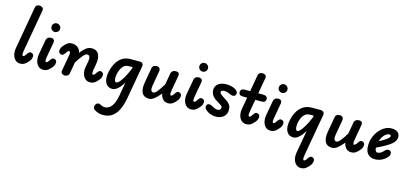

<svg xmlns="http://www.w3.org/2000/svg" viewBox="-98 -1708 6212 2917"><g transform="rotate(15 3008.5 -249.5)"><path d="M174.5 0Q136 0 109.8 -18.5Q83.5 -37 68.8 -67Q54 -97 50 -133.2Q46 -169.5 52 -205.5L170.5 -880.5Q175.5 -907 194 -917.8Q212.5 -928.5 233 -928.5Q259.5 -928.5 280 -912Q300.5 -895.5 295 -865L178.5 -203.5Q175.5 -186.5 174.2 -171.8Q173 -157 174 -146.5Q175 -136 178.5 -130Q182 -124 187.5 -124Q197.5 -124 206 -129.8Q214.5 -135.5 220.5 -144.5L239 -171.5Q249 -186.5 260.5 -196.2Q272 -206 284.5 -206Q305 -206 321 -193.2Q337 -180.5 337 -154.5Q337 -142.5 331.8 -122.8Q326.5 -103 307 -79Q276.5 -41 246.5 -20.5Q216.5 0 174.5 0Z M557.5 -600Q530.5 -600 510.5 -619.8Q490.5 -639.5 490.5 -668Q490.5 -695 510 -715.2Q529.5 -735.5 557.5 -735.5Q584 -735.5 605.2 -716.2Q626.5 -697 626.5 -668Q626.5 -639.5 606.2 -619.8Q586 -600 557.5 -600ZM536.5 0Q498.5 0 472.2 -18Q446 -36 431 -65.8Q416 -95.5 411.8 -131.2Q407.5 -167 413 -203L456.5 -446Q457.5 -455 464.8 -468Q472 -481 487.8 -490.8Q503.5 -500.5 530 -500.5Q560 -500.5 574 -484.2Q588 -468 583 -439.5L541 -203Q537 -180 536.2 -162Q535.5 -144 538.8 -134Q542 -124 549.5 -124Q559.5 -124 568 -129.8Q576.5 -135.5 582.5 -144.5L601 -171.5Q611 -186.5 622.5 -196.2Q634 -206 646.5 -206Q667 -206 683 -193.2Q699 -180.5 699 -154.5Q699 -142.5 693.8 -122.8Q688.5 -103 669 -79Q638.5 -41 608.5 -20.5Q578.5 0 536.5 0Z M875 0Q850.5 0 831.5 -16.2Q812.5 -32.5 817.5 -61.5L864.5 -329Q866 -336.5 865.5 -344.8Q865 -353 863 -360Q861 -367 857.5 -371.5Q854 -376 848.5 -376Q836.5 -376 829.2 -370.5Q822 -365 816.5 -356L797.5 -329Q787.5 -314 776.2 -304.2Q765 -294.5 752.5 -294.5Q732 -294.5 715.8 -307.2Q699.5 -320 699.5 -346Q699.5 -358 705 -377.8Q710.5 -397.5 730 -421Q760.5 -459.5 790.8 -480.5Q821 -501.5 863.5 -500Q896.5 -499.5 925.5 -486Q954.5 -472.5 973.5 -448Q992.5 -423.5 996.5 -390Q1043 -448 1082.8 -477.5Q1122.5 -507 1168 -507Q1221.5 -507 1253 -480.8Q1284.5 -454.5 1294.2 -404.5Q1304 -354.5 1291 -282.5L1276 -195Q1272.5 -174.5 1272.2 -158.5Q1272 -142.5 1275.5 -133.2Q1279 -124 1286 -124Q1296 -124 1304.8 -129.8Q1313.5 -135.5 1319 -144.5L1337.5 -171.5Q1348 -186.5 1359.5 -196.2Q1371 -206 1383 -206Q1403.5 -206 1419.5 -193.2Q1435.5 -180.5 1435.5 -154.5Q1435.5 -142.5 1430.2 -122.8Q1425 -103 1405.5 -79Q1375 -41 1345 -20.5Q1315 0 1273 0Q1235.5 0 1209.2 -17.5Q1183 -35 1167.5 -63.8Q1152 -92.5 1147.2 -127.5Q1142.5 -162.5 1148.5 -197.5L1167 -300.5Q1172 -330 1169.8 -351.8Q1167.5 -373.5 1157.2 -386Q1147 -398.5 1128.5 -398.5Q1098.5 -398.5 1061 -353.8Q1023.5 -309 975.5 -232.5L944 -53.5Q939.5 -27 918.5 -13.5Q897.5 0 875 0Z M1596.5 428.5Q1546 428.5 1509 414.2Q1472 400 1454 386.5Q1434 372.5 1431 348.2Q1428 324 1443.5 301.5Q1455.5 282 1477 278Q1498.5 274 1519 287Q1530 294.5 1548.2 301Q1566.5 307.5 1589.5 307.5Q1621.5 307.5 1654.2 287.8Q1687 268 1714.5 218Q1742 168 1758.5 76.5L1796.5 -137.5Q1770 -92.5 1741.5 -59.5Q1713 -26.5 1684.2 -8.8Q1655.5 9 1626.5 9Q1577.5 9 1546.2 -18Q1515 -45 1503.5 -94.8Q1492 -144.5 1504 -211Q1520 -300 1556.8 -364.8Q1593.5 -429.5 1649.2 -465Q1705 -500.5 1778 -500.5H1923.5Q1954.5 -500.5 1968.8 -484.2Q1983 -468 1978 -439.5L1885.5 85Q1855 257.5 1782.5 343Q1710 428.5 1596.5 428.5ZM1660 -101Q1672 -101 1688 -113.8Q1704 -126.5 1722.2 -150Q1740.5 -173.5 1760 -206Q1779.5 -238.5 1799.2 -278.8Q1819 -319 1837 -364.5L1842 -390.5H1782Q1720 -390.5 1683 -341.8Q1646 -293 1632 -211.5Q1627 -179.5 1629.2 -154.5Q1631.5 -129.5 1639.5 -115.2Q1647.5 -101 1660 -101Z M2203.5 9Q2123.5 9 2092 -48Q2060.5 -105 2079.5 -214L2122 -456Q2124.5 -470.5 2140.8 -485.5Q2157 -500.5 2192.5 -500.5Q2224 -500.5 2237.8 -480.8Q2251.5 -461 2247.5 -439L2205.5 -196.5Q2197 -151 2207 -125.2Q2217 -99.5 2244 -99.5Q2267.5 -99.5 2303 -142Q2338.5 -184.5 2387 -266L2420 -452.5Q2422.5 -466.5 2440.2 -483.5Q2458 -500.5 2494.5 -500.5Q2528 -500.5 2539.2 -484Q2550.5 -467.5 2546.5 -445L2504 -203.5Q2501 -186.5 2499.8 -171.8Q2498.5 -157 2499.5 -146.5Q2500.5 -136 2503.8 -130Q2507 -124 2513 -124Q2522.5 -124 2531.2 -129.8Q2540 -135.5 2546 -144.5L2564.5 -171.5Q2574.5 -186.5 2586 -196.2Q2597.5 -206 2609.5 -206Q2630 -206 2646.2 -193.2Q2662.5 -180.5 2662.5 -154.5Q2662.5 -142.5 2657.2 -122.8Q2652 -103 2632 -79Q2602 -41 2571.8 -20.5Q2541.5 0 2500 0Q2447 0 2417.2 -34.5Q2387.5 -69 2379 -119Q2320.5 -49.5 2280.2 -20.2Q2240 9 2203.5 9Z M2883 -600Q2856 -600 2836 -619.8Q2816 -639.5 2816 -668Q2816 -695 2835.5 -715.2Q2855 -735.5 2883 -735.5Q2909.5 -735.5 2930.8 -716.2Q2952 -697 2952 -668Q2952 -639.5 2931.8 -619.8Q2911.5 -600 2883 -600ZM2862 0Q2824 0 2797.8 -18Q2771.5 -36 2756.5 -65.8Q2741.5 -95.5 2737.2 -131.2Q2733 -167 2738.5 -203L2782 -446Q2783 -455 2790.2 -468Q2797.5 -481 2813.2 -490.8Q2829 -500.5 2855.5 -500.5Q2885.5 -500.5 2899.5 -484.2Q2913.5 -468 2908.5 -439.5L2866.5 -203Q2862.5 -180 2861.8 -162Q2861 -144 2864.2 -134Q2867.5 -124 2875 -124Q2885 -124 2893.5 -129.8Q2902 -135.5 2908 -144.5L2926.5 -171.5Q2936.5 -186.5 2948 -196.2Q2959.5 -206 2972 -206Q2992.5 -206 3008.5 -193.2Q3024.5 -180.5 3024.5 -154.5Q3024.5 -142.5 3019.2 -122.8Q3014 -103 2994.5 -79Q2964 -41 2934 -20.5Q2904 0 2862 0Z M3251.5 9Q3222.5 9 3186.2 -0.5Q3150 -10 3121.5 -29Q3084.5 -52.5 3073 -77.8Q3061.5 -103 3076 -126Q3088.5 -148.5 3115.5 -146.8Q3142.5 -145 3164 -130.5Q3174.5 -124 3200.2 -111.5Q3226 -99 3252.5 -99Q3278.5 -99 3291.5 -113.2Q3304.5 -127.5 3304.5 -143Q3304.5 -154.5 3300.2 -161.8Q3296 -169 3286.5 -176.5Q3272 -187 3250.2 -200.8Q3228.5 -214.5 3203.5 -229.5Q3161 -255 3136.8 -291.5Q3112.5 -328 3112.5 -373.5Q3112.5 -436.5 3160 -472Q3207.5 -507.5 3290.5 -507.5Q3319.5 -507.5 3352 -501.8Q3384.5 -496 3414 -481.5Q3450 -464 3464 -439.5Q3478 -415 3463 -386.5Q3451 -365.5 3425.5 -364.8Q3400 -364 3374.5 -377.5Q3358.5 -386 3333.5 -394.2Q3308.5 -402.5 3281 -402.5Q3257 -402.5 3243 -393.5Q3229 -384.5 3229 -370.5Q3229 -355.5 3245 -341.2Q3261 -327 3291 -307.5Q3314.5 -292 3338.8 -276.8Q3363 -261.5 3377 -247Q3396.5 -228.5 3409.2 -205.5Q3422 -182.5 3422 -139.5Q3422 -96 3401 -62.2Q3380 -28.5 3341.8 -9.8Q3303.5 9 3251.5 9Z M3731 0Q3693 0 3666.8 -18Q3640.5 -36 3625.2 -65.2Q3610 -94.5 3605.8 -130Q3601.5 -165.5 3607.5 -201L3641 -393H3571Q3540 -393 3524 -408Q3508 -423 3508 -446.5Q3508 -470 3524 -485.2Q3540 -500.5 3570.5 -500.5H3660L3706.5 -765.5Q3710.5 -787.5 3729.2 -799.8Q3748 -812 3768.5 -812Q3786 -812 3802 -806.5Q3818 -801 3827 -788.2Q3836 -775.5 3832 -753.5L3787.5 -500.5H3870.5Q3902 -500.5 3918 -485.2Q3934 -470 3934 -446.5Q3934 -423 3918 -408Q3902 -393 3870.5 -393H3769L3734.5 -197.5Q3731.5 -182 3730.8 -168.5Q3730 -155 3731 -145Q3732 -135 3735 -129.5Q3738 -124 3744 -124Q3754 -124 3762.5 -129.8Q3771 -135.5 3777 -144.5L3796 -171.5Q3806 -186.5 3817.2 -196.2Q3828.5 -206 3840.5 -206Q3861.5 -206 3877.5 -193.2Q3893.5 -180.5 3893.5 -154.5Q3893.5 -142.5 3888.2 -122.8Q3883 -103 3863 -79Q3833 -41 3802.8 -20.5Q3772.5 0 3731 0Z M4132.5 -600Q4105.5 -600 4085.5 -619.8Q4065.5 -639.5 4065.5 -668Q4065.5 -695 4085 -715.2Q4104.5 -735.5 4132.5 -735.5Q4159 -735.5 4180.2 -716.2Q4201.5 -697 4201.5 -668Q4201.5 -639.5 4181.2 -619.8Q4161 -600 4132.5 -600ZM4111.5 0Q4073.5 0 4047.2 -18Q4021 -36 4006 -65.8Q3991 -95.5 3986.8 -131.2Q3982.5 -167 3988 -203L4031.5 -446Q4032.5 -455 4039.8 -468Q4047 -481 4062.8 -490.8Q4078.5 -500.5 4105 -500.5Q4135 -500.5 4149 -484.2Q4163 -468 4158 -439.5L4116 -203Q4112 -180 4111.2 -162Q4110.5 -144 4113.8 -134Q4117 -124 4124.5 -124Q4134.5 -124 4143 -129.8Q4151.5 -135.5 4157.5 -144.5L4176 -171.5Q4186 -186.5 4197.5 -196.2Q4209 -206 4221.5 -206Q4242 -206 4258 -193.2Q4274 -180.5 4274 -154.5Q4274 -142.5 4268.8 -122.8Q4263.5 -103 4244 -79Q4213.5 -41 4183.5 -20.5Q4153.5 0 4111.5 0Z M4705.5 428.5Q4667 428.5 4640.5 410Q4614 391.5 4598.8 361.5Q4583.5 331.5 4579.5 295Q4575.5 258.5 4581.5 223L4645.5 -138Q4625.5 -106 4604.8 -79Q4584 -52 4562.5 -32.2Q4541 -12.5 4519 -1.8Q4497 9 4475 9Q4426 9 4394.5 -18Q4363 -45 4351.8 -94.8Q4340.5 -144.5 4352.5 -211Q4368 -300 4404.8 -364.8Q4441.5 -429.5 4498 -465Q4554.5 -500.5 4629 -500.5H4767.5Q4801 -500.5 4816 -482Q4831 -463.5 4827.5 -445.5L4709.5 224.5Q4706.5 242 4705.5 256.5Q4704.5 271 4705.2 281.8Q4706 292.5 4709.5 298.5Q4713 304.5 4718.5 304.5Q4728.5 304.5 4737 298.8Q4745.5 293 4751.5 284L4770 256.5Q4780.5 241.5 4791.8 231.8Q4803 222 4815.5 222Q4836 222 4852 235Q4868 248 4868 273.5Q4868 286 4862.8 305.5Q4857.5 325 4838 349.5Q4807.5 387 4777.5 407.8Q4747.5 428.5 4705.5 428.5ZM4508.5 -101Q4520 -101 4536 -113.8Q4552 -126.5 4570.5 -150.2Q4589 -174 4608.5 -206.8Q4628 -239.5 4647.8 -279.8Q4667.5 -320 4685.5 -365.5L4690 -390.5H4633Q4568.5 -390.5 4531.2 -341.5Q4494 -292.5 4480 -211Q4472.5 -163.5 4480.8 -132.2Q4489 -101 4508.5 -101Z M5084 9Q5004 9 4972.5 -48Q4941 -105 4960 -214L5002.5 -456Q5005 -470.5 5021.2 -485.5Q5037.5 -500.5 5073 -500.5Q5104.5 -500.5 5118.2 -480.8Q5132 -461 5128 -439L5086 -196.5Q5077.5 -151 5087.5 -125.2Q5097.5 -99.5 5124.5 -99.5Q5148 -99.5 5183.5 -142Q5219 -184.5 5267.5 -266L5300.5 -452.5Q5303 -466.5 5320.8 -483.5Q5338.5 -500.5 5375 -500.5Q5408.5 -500.5 5419.8 -484Q5431 -467.5 5427 -445L5384.5 -203.5Q5381.5 -186.5 5380.2 -171.8Q5379 -157 5380 -146.5Q5381 -136 5384.2 -130Q5387.5 -124 5393.5 -124Q5403 -124 5411.8 -129.8Q5420.5 -135.5 5426.5 -144.5L5445 -171.5Q5455 -186.5 5466.5 -196.2Q5478 -206 5490 -206Q5510.5 -206 5526.8 -193.2Q5543 -180.5 5543 -154.5Q5543 -142.5 5537.8 -122.8Q5532.5 -103 5512.5 -79Q5482.5 -41 5452.2 -20.5Q5422 0 5380.5 0Q5327.5 0 5297.8 -34.5Q5268 -69 5259.5 -119Q5201 -49.5 5160.8 -20.2Q5120.5 9 5084 9Z M5758.5 9Q5682.5 9 5643.2 -35.8Q5604 -80.5 5604 -164Q5604 -232.5 5627 -294.8Q5650 -357 5689.2 -405.5Q5728.5 -454 5778.8 -481.8Q5829 -509.5 5884 -509.5Q5948.5 -509.5 5981.2 -482.5Q6014 -455.5 6014 -404Q6014 -380 6003.2 -357.5Q5992.5 -335 5972.2 -314Q5952 -293 5924 -273.2Q5896 -253.5 5861.5 -234Q5837.5 -220 5801.5 -201.8Q5765.5 -183.5 5728 -165.5Q5728 -157 5729 -149.8Q5730 -142.5 5731.5 -136Q5735 -120.5 5744.5 -109.8Q5754 -99 5767.5 -99Q5792 -99 5816.8 -112.2Q5841.5 -125.5 5861 -149.5Q5883 -175 5906.8 -182Q5930.5 -189 5949.5 -174.5Q5959 -167.5 5965.2 -154.2Q5971.5 -141 5968.8 -122.8Q5966 -104.5 5948 -82.5Q5913.5 -40.5 5863.2 -15.8Q5813 9 5758.5 9ZM5742.5 -271.5Q5758 -279.5 5774 -288.5Q5790 -297.5 5805.5 -306Q5835 -323 5855.5 -338.2Q5876 -353.5 5887.5 -366.8Q5899 -380 5899 -391Q5899 -399 5894 -405.8Q5889 -412.5 5879.5 -412.5Q5849 -412.5 5822.2 -394.2Q5795.5 -376 5775.2 -344.2Q5755 -312.5 5742.5 -271.5Z"/></g></svg>

Font: Edu AU VIC WA NT Pre SemiBold
Style: Regular
Weight: 600
Designer: Tina and Corey Anderson, Eben Sorkin, Mirko Velimirovic
Foundry: Google for Education
Version: Version 1.001